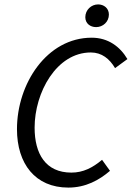

<svg xmlns="http://www.w3.org/2000/svg" viewBox="-20 -839 598 871"><path d="M367 -761C367 -732 390 -716 416 -716C447 -716 474 -740 474 -773C474 -802 451 -819 425 -819C394 -819 367 -794 367 -761ZM57 -253C57 -96 140 12 290 12C369 12 430 -22 479 -64L443 -114C400 -78 357 -56 304 -56C187 -56 137 -141 137 -260C137 -419 236 -601 392 -601C442 -601 477 -572 502 -530L558 -571C525 -627 471 -668 396 -668C193 -668 57 -460 57 -253Z"/></svg>

Font: Cambridge Sans Italic
Style: Regular
Weight: 400
Italic angle: -11°
Version: Version 2.000;PS 002.000;hotconv 1.0.88;makeotf.lib2.5.64775